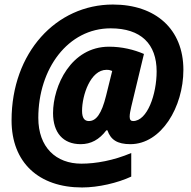

<svg xmlns="http://www.w3.org/2000/svg" viewBox="-20 -744 844 847"><path d="M342 83C414 83 499 63 559 35V-69C481 -36 403 -22 339 -22C227 -22 149 -94 149 -224C149 -441 280 -619 468 -619C602 -619 671 -550 671 -429C671 -328 630 -210 567 -210C557 -210 552 -216 552 -229C552 -241 555 -255 559 -273L615 -506C571 -525 518 -538 461 -538C293 -538 214 -365 214 -245C214 -159 258 -108 336 -108C381 -108 418 -128 449 -169H454C468 -128 497 -108 555 -108C692 -108 789 -272 789 -436C789 -616 666 -724 478 -724C228 -724 31 -512 31 -213C31 -27 151 83 342 83ZM372 -210C353 -210 342 -223 342 -255C342 -324 379 -436 450 -436C461 -436 468 -434 475 -431L448 -322C428 -241 404 -210 372 -210Z"/></svg>

Font: Noto Sans UI SemiCondensed Black
Style: Italic
Weight: 900
Width: 4
Italic angle: -372°
Designer: Monotype Design Team
Foundry: Monotype Imaging Inc.
Version: Version 1.901